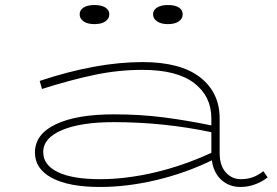

<svg xmlns="http://www.w3.org/2000/svg" viewBox="-20 -731 1102 764"><path d="M1045 -25Q994 13 937 13Q892 13 861 -15Q830 -43 823 -93Q718 -42 602 -14.5Q486 13 378 13Q254 13 186.5 -23Q119 -59 119 -124Q119 -197 202 -236.5Q285 -276 433 -276Q538 -276 631 -264Q724 -252 821 -232V-260Q821 -348 752.5 -400.5Q684 -453 547 -453Q452 -453 358 -433.5Q264 -414 147 -377L138 -409Q363 -484 547 -484Q698 -484 776 -423.5Q854 -363 854 -260V-123Q854 -72 878.5 -45Q903 -18 938 -18Q965 -18 986.5 -26Q1008 -34 1028 -50ZM821 -123V-205Q631 -245 433 -245Q302 -245 227 -213.5Q152 -182 152 -126Q152 -74 210.5 -46Q269 -18 378 -18Q482 -18 596.5 -45Q711 -72 821 -123ZM297 -674Q297 -691 312.5 -701Q328 -711 356 -711Q384 -711 399.5 -701Q415 -691 415 -674Q415 -657 399.5 -646Q384 -635 356 -635Q328 -635 312.5 -646Q297 -657 297 -674ZM589 -674Q589 -691 605 -701Q621 -711 648 -711Q677 -711 692 -701Q707 -691 707 -674Q707 -657 691.5 -646Q676 -635 648 -635Q621 -635 605 -646Q589 -657 589 -674Z"/></svg>

Font: BioRhyme Expanded ExtraLight
Style: Regular
Weight: 275
Width: 7
Designer: Aoife Mooney
Foundry: Aoife Mooney Type
Version: Version 1.001